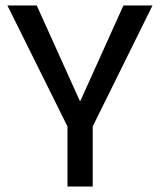

<svg xmlns="http://www.w3.org/2000/svg" viewBox="-20 -680 583 700"><path d="M226 0V-219L7 -660H114L271 -312H273L430 -660H536L318 -219V0Z"/></svg>

Font: Bricolage Grotesque 48pt
Style: Regular
Weight: 400
Designer: Mathieu Triay
Foundry: Atelier Triay
Version: Version 1.000; ttfautohint (v1.8.4.7-5d5b);gftools[0.9.32]